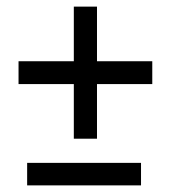

<svg xmlns="http://www.w3.org/2000/svg" viewBox="-20 -560 516 580"><path d="M406 -68V0H62V-68ZM440 -375V-306H273V-141H203V-306H36V-375H203V-540H273V-375Z"/></svg>

Font: Mukta Medium
Style: Regular
Weight: 500
Designer: Girish Dalvi and Yashodeep Gholap
Foundry: Ek Type
Version: Version 2.538;PS 1.002;hotconv 16.6.51;makeotf.lib2.5.65220;